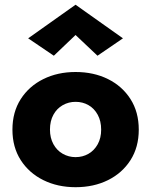

<svg xmlns="http://www.w3.org/2000/svg" viewBox="-20 -770 629 800"><path d="M31.8 -229.7Q31.8 -156.7 66.5 -102.7Q101.2 -48.8 160.8 -19.4Q220.3 10 294.9 10Q370.4 10 429.8 -19.4Q489.2 -48.8 523.7 -102.7Q558.2 -156.7 558.2 -229.7Q558.2 -303.2 523.7 -357.2Q489.2 -411.2 429.8 -440.6Q370.4 -470 294.9 -470Q220.3 -470 160.8 -440.6Q101.2 -411.2 66.5 -357.2Q31.8 -303.2 31.8 -229.7ZM188.2 -230Q188.2 -265.9 202.6 -292Q217 -318.2 241.5 -331.9Q266 -345.7 294.8 -345.7Q324.7 -345.7 348.7 -331.9Q372.7 -318.2 387.1 -291.9Q401.5 -265.7 401.5 -229.8Q401.5 -194.8 387.1 -168.9Q372.7 -143 348.7 -129.2Q324.7 -115.3 294.8 -115.3Q266 -115.3 241.5 -129.2Q217 -143 202.6 -169.2Q188.2 -195.4 188.2 -230ZM294.8 -624.2 386.2 -537.8 492.3 -610.3 294.8 -750.3 97.3 -610.3 204.3 -537.8Z"/></svg>

Font: Jost* Book
Style: Regular
Weight: 400
Version: Version 3.000